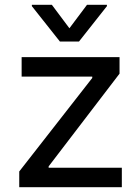

<svg xmlns="http://www.w3.org/2000/svg" viewBox="-20 -785 584 805"><path d="M60.7 0H490.8V-81.7H183.9V-87.4L481.2 -476.2V-545.5H70.7V-463.8H366.8V-458.1L60.7 -66.1ZM113.6 -759.2 231.2 -610.8H311.1L428.3 -759.2V-764.9H344.8L271 -666.5L197.4 -764.9H113.6Z"/></svg>

Font: GiG Sans Text
Style: Regular
Weight: 400
Designer: Andreas Faust
Version: Version 1.100;FEAKit 1.0